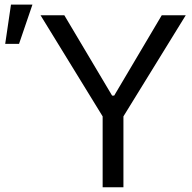

<svg xmlns="http://www.w3.org/2000/svg" viewBox="-20 -792 810 812"><path d="M151.4 -727.5H252L454.1 -387.7H462.9L664.1 -727.5H765.6L502 -299.8V0H414.1V-299.8ZM2 -606.4 26.4 -772.5H117.2L60.5 -606.4Z"/></svg>

Font: Inter Tight
Style: Regular
Weight: 400
Designer: Rasmus Andersson
Foundry: rsms
Version: Version 3.002